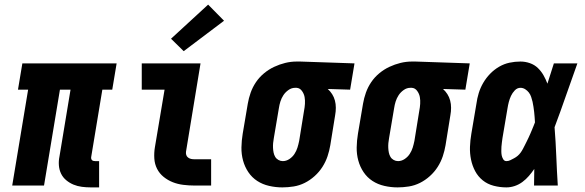

<svg xmlns="http://www.w3.org/2000/svg" viewBox="-20 -805 2540 833"><path d="M374 8Q354 8 335 5.5Q316 3 299 -4Q282 -11 267.5 -23Q253 -35 245 -51.5Q237 -68 235.5 -87.5Q234 -107 238 -126L286 -416H240L171 0H33L102 -416H58L77 -530H486L467 -416H424L376 -126Q375 -122 375.5 -118Q376 -114 378.5 -111Q381 -108 385 -107Q389 -106 393 -106H410V8Z M824 0Q800 0 775.5 -3Q751 -6 729.5 -14.5Q708 -23 690 -37.5Q672 -52 661.5 -72.5Q651 -93 649.5 -117.5Q648 -142 652 -166L694 -416H595V-530H850L787 -147Q786 -140 788 -133Q790 -126 796 -121.5Q802 -117 809 -115.5Q816 -114 824 -114H896V0ZM777 -583 722 -637 883 -785 952 -715Z M1205 8Q1176 8 1147.5 1.5Q1119 -5 1096 -20Q1073 -35 1057.5 -58Q1042 -81 1034.5 -108.5Q1027 -136 1027.5 -165.5Q1028 -195 1033 -225L1055 -355Q1059 -379 1067.5 -403Q1076 -427 1090.5 -448.5Q1105 -470 1125.5 -487Q1146 -504 1169.5 -515Q1193 -526 1217.5 -532Q1242 -538 1267 -538Q1271 -538 1275 -538Q1279 -538 1283 -538L1518 -530L1499 -416L1402 -419Q1413 -409 1421 -396.5Q1429 -384 1433 -369Q1437 -354 1437 -337.5Q1437 -321 1434 -305L1413 -175Q1409 -151 1401 -127Q1393 -103 1379 -81Q1365 -59 1345 -41Q1325 -23 1302 -11.5Q1279 0 1254 4Q1229 8 1205 8ZM1207 -106Q1222 -106 1235.5 -115Q1249 -124 1257.5 -137Q1266 -150 1270.5 -164.5Q1275 -179 1278 -194L1299 -324Q1302 -339 1303 -354.5Q1304 -370 1301.5 -384Q1299 -398 1290 -410.5Q1281 -423 1267 -424H1264Q1263 -424 1262 -424Q1261 -424 1260 -424Q1245 -424 1231.5 -414.5Q1218 -405 1209.5 -392Q1201 -379 1196.5 -364.5Q1192 -350 1190 -336L1168 -206Q1166 -195 1165 -184.5Q1164 -174 1164.5 -163.5Q1165 -153 1167 -143Q1169 -133 1174 -124.5Q1179 -116 1188 -111Q1197 -106 1207 -106Z M1705 8Q1676 8 1647.5 1.5Q1619 -5 1596 -20Q1573 -35 1557.5 -58Q1542 -81 1534.5 -108.5Q1527 -136 1527.5 -165.5Q1528 -195 1533 -225L1555 -355Q1559 -379 1567.5 -403Q1576 -427 1590.5 -448.5Q1605 -470 1625.5 -487Q1646 -504 1669.5 -515Q1693 -526 1717.5 -532Q1742 -538 1767 -538Q1771 -538 1775 -538Q1779 -538 1783 -538L2018 -530L1999 -416L1902 -419Q1913 -409 1921 -396.5Q1929 -384 1933 -369Q1937 -354 1937 -337.5Q1937 -321 1934 -305L1913 -175Q1909 -151 1901 -127Q1893 -103 1879 -81Q1865 -59 1845 -41Q1825 -23 1802 -11.5Q1779 0 1754 4Q1729 8 1705 8ZM1707 -106Q1722 -106 1735.5 -115Q1749 -124 1757.5 -137Q1766 -150 1770.5 -164.5Q1775 -179 1778 -194L1799 -324Q1802 -339 1803 -354.5Q1804 -370 1801.5 -384Q1799 -398 1790 -410.5Q1781 -423 1767 -424H1764Q1763 -424 1762 -424Q1761 -424 1760 -424Q1745 -424 1731.5 -414.5Q1718 -405 1709.5 -392Q1701 -379 1696.5 -364.5Q1692 -350 1690 -336L1668 -206Q1666 -195 1665 -184.5Q1664 -174 1664.5 -163.5Q1665 -153 1667 -143Q1669 -133 1674 -124.5Q1679 -116 1688 -111Q1697 -106 1707 -106Z M2177 8Q2149 8 2122 1Q2095 -6 2074.5 -22.5Q2054 -39 2041.5 -62.5Q2029 -86 2023.5 -113Q2018 -140 2019 -168Q2020 -196 2025 -225L2047 -355Q2050 -378 2057 -401Q2064 -424 2076.5 -445.5Q2089 -467 2106.5 -485Q2124 -503 2145.5 -515.5Q2167 -528 2190.5 -533Q2214 -538 2238 -538Q2259 -538 2279 -531Q2299 -524 2313.5 -510Q2328 -496 2338 -478.5Q2348 -461 2355 -442Q2362 -464 2369 -486Q2376 -508 2383 -530H2485Q2460 -461 2436 -391.5Q2412 -322 2386 -253Q2391 -190 2393.5 -126.5Q2396 -63 2400 0H2297Q2297 -18 2297.5 -36Q2298 -54 2298 -72Q2287 -56 2274.5 -41.5Q2262 -27 2246.5 -15.5Q2231 -4 2213 2Q2195 8 2177 8ZM2177 -106Q2186 -106 2194 -110Q2202 -114 2210.5 -118.5Q2219 -123 2226 -129Q2233 -135 2238.5 -142.5Q2244 -150 2248.5 -158.5Q2253 -167 2257 -175Q2261 -183 2265 -191Q2269 -199 2273 -207.5Q2277 -216 2280.5 -224Q2284 -232 2287.5 -240.5Q2291 -249 2294.5 -257.5Q2298 -266 2301 -274Q2300 -286 2299.5 -297Q2299 -308 2297.5 -319Q2296 -330 2294.5 -341.5Q2293 -353 2290.5 -363.5Q2288 -374 2284.5 -384.5Q2281 -395 2274.5 -403.5Q2268 -412 2258.5 -418Q2249 -424 2238 -424Q2224 -424 2213.5 -413Q2203 -402 2197 -389Q2191 -376 2187.5 -362.5Q2184 -349 2182 -336L2160 -206Q2159 -197 2157.5 -187.5Q2156 -178 2155.5 -168.5Q2155 -159 2155 -149.5Q2155 -140 2156.5 -131.5Q2158 -123 2163 -114.5Q2168 -106 2177 -106Z"/></svg>

Font: Iosevka Slab Heavy Oblique
Style: Regular
Weight: 900
Italic angle: -9°
Monospace: yes
Designer: Belleve Invis
Foundry: Belleve Invis
Version: Version 11.1.1; ttfautohint (v1.8.3)